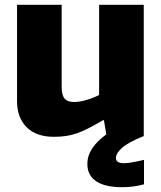

<svg xmlns="http://www.w3.org/2000/svg" viewBox="-20 -560 672 800"><path d="M204 10Q131 10 91 -30Q51 -70 51 -139V-540H237V-197Q237 -164 249 -149.5Q261 -135 288 -135Q310 -135 337 -142.5Q364 -150 393 -164V-540H579V7Q514 33 488.5 56Q463 79 463 98Q463 120 496 120Q512 120 536 115.5Q560 111 580 106V208Q557 214 535.5 217Q514 220 489 220Q418 220 381 195.5Q344 171 344 123Q344 89 364.5 58Q385 27 423 0L413 -59H409Q375 -39 349.5 -26Q324 -13 301.5 -5Q279 3 256 6.5Q233 10 204 10Z"/></svg>

Font: Encode Sans Narrow
Style: ExtraBold
Weight: 800
Designer: Pablo Impallari, Andres Torresi
Foundry: Pablo Impallari, Andres Torresi
Version: Version 1.000; ttfautohint (v1.00) -l 8 -r 50 -G 200 -x 14 -